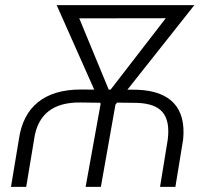

<svg xmlns="http://www.w3.org/2000/svg" viewBox="-20 -731 835 751"><path d="M22.9 0 53.7 -185.1Q67.4 -282.2 128.9 -331.5Q190.4 -380.9 296.9 -380.9L348.6 -380.4L201.7 -710.9H740.2L478.5 -380.4L517.1 -379.9Q614.3 -376.5 659.9 -327.4Q705.6 -278.3 696.3 -185.1L666 0H606L636.2 -185.5Q645 -256.8 616.5 -291.5Q587.9 -326.2 516.1 -328.6L438 -329.6L431.6 -321.8L374.5 0H314.9L373.5 -324.2L372.1 -329.1L294.4 -330.1Q133.3 -332 113.3 -185.1L82.5 0ZM405.3 -380.4H412.6L628.4 -659.7L290 -659.2Z"/></svg>

Font: RobotoInd Light
Style: Italic
Weight: 300
Italic angle: -12°
Designer: Google
Version: Version 2.001151; 2014